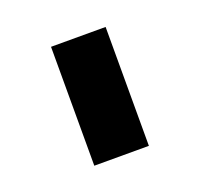

<svg xmlns="http://www.w3.org/2000/svg" viewBox="-61 -835 407 390"><g transform="rotate(-20 142.5 -639.5)"><path d="M83 -768H201V-511H83Z"/></g></svg>

Font: Khand ExtraBold
Style: Regular
Weight: 800
Designer: Sanchit Sawaria and Jyotish Sonowal (Devanagari), Satya Rajpurohit (Latin)
Foundry: Indian Type Foundry
Version: Version 2.000;PS 1.0;hotconv 1.0.79;makeotf.lib2.5.61930